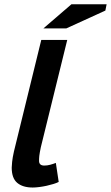

<svg xmlns="http://www.w3.org/2000/svg" viewBox="-20 -857 513 888"><path d="M168.9 -176.3Q166 -162.1 164.3 -152.8Q162.6 -143.6 161.9 -137Q161.1 -130.4 160.9 -125Q160.6 -119.6 160.6 -113.3Q160.6 -91.3 184.6 -91.3Q198.7 -91.3 212.2 -95Q225.6 -98.6 238.3 -103.5L251.5 -15.6Q242.2 -10.7 227.3 -6.1Q212.4 -1.5 195.6 2.2Q178.7 5.9 161.6 8.1Q144.5 10.3 131.3 10.3Q85.4 10.3 59.8 -11.2Q34.2 -32.7 34.2 -81.5Q34.2 -88.9 36.1 -108.4Q38.1 -127.9 44.4 -156.2L170.9 -672.4H291ZM310.5 -837.4H473.1L467.3 -808.1L286.6 -725.6H180.7Z"/></svg>

Font: PT Astra Sans
Style: Bold Italic
Weight: 700
Italic angle: -16°
Designer: A.Korolkova, I. Chaeva
Foundry: ParaType Ltd
Version: Version 1.002W